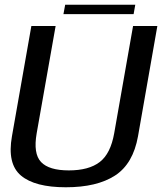

<svg xmlns="http://www.w3.org/2000/svg" viewBox="-20 -784 684 808"><path d="M257.1 4.1Q387.9 4.1 464 -45.2Q540.1 -94.5 560.8 -210.7L642.2 -674.7H540L460.6 -223.4Q445.5 -137.3 399.6 -102.1Q353.8 -66.9 269.7 -66.9Q186.2 -66.9 152.7 -102.2Q119.3 -137.6 134.4 -223.4L214.1 -674.7H112L30.3 -210.7Q9.6 -94.5 68.2 -45.2Q126.7 4.1 257.1 4.1ZM247 -724.6H542.3L549.3 -764.1H254.3Z"/></svg>

Font: Anybody Thin
Style: Italic
Weight: 100
Italic angle: -10°
Designer: Tyler Finck
Foundry: Etcetera Type Company
Version: Version 1.114;gftools[0.9.25]